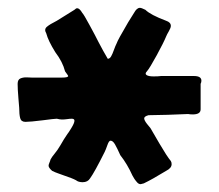

<svg xmlns="http://www.w3.org/2000/svg" viewBox="-20 -765 558 490"><path d="M318 -317Q305 -346 287 -369Q279 -387 273.5 -396.5Q268 -406 262 -406Q258 -406 254 -394.5Q250 -383 247 -377Q221 -325 210 -310Q204 -300 191 -300Q180 -300 174 -305Q165 -310 141 -318Q136 -320 128.5 -322.5Q121 -325 113 -329Q104 -337 104 -342Q104 -345 106 -349.5Q108 -354 109 -358Q112 -364 119.5 -373Q127 -382 134 -394Q143 -410 152 -423Q154 -425 162 -438Q170 -451 170 -457Q170 -462 163 -462Q158 -462 151.5 -461Q145 -460 138 -460Q133 -460 125 -462Q119 -462 89 -458Q57 -454 45 -454Q34 -454 31.5 -463.5Q29 -473 29 -490L27 -514Q25 -538 25 -551Q25 -562 32.5 -565Q40 -568 49 -567.5Q58 -567 61 -567H138Q154 -567 154 -571Q154 -572 151 -576Q148 -580 146 -583Q140 -607 121 -632Q103 -661 98 -680Q92 -690 99.5 -696.5Q107 -703 125 -712L170 -740Q174 -744 177 -744Q183 -744 190 -732Q194 -728 208 -702Q211 -697 214.5 -690Q218 -683 222 -676Q226 -668 231.5 -657.5Q237 -647 243 -636L255 -615Q260 -615 263.5 -621Q267 -627 270.5 -637Q274 -647 278 -655Q280 -662 307 -708Q311 -714 322 -732Q329 -745 337 -745Q341 -745 351 -740Q364 -727 404 -712Q416 -708 416 -699Q416 -694 411 -685.5Q406 -677 404 -672Q398 -657 380 -624Q362 -591 355 -583Q349 -577 354 -573.5Q359 -570 372 -570Q384 -570 391 -571H475Q494 -571 494 -559Q494 -555 492 -551V-486Q492 -473 472 -473Q465 -473 460 -474L408 -472L359 -471Q348 -468 348 -463Q348 -458 355 -449Q362 -440 364 -438Q368 -431 387 -398.5Q406 -366 416 -354Q418 -351 418 -346Q418 -336 404 -329Q368 -307 347 -297L339 -295Q334 -295 330 -299.5Q326 -304 323 -308.5Q320 -313 318 -317Z"/></svg>

Font: Barriecito
Style: Regular
Weight: 400
Designer: Pablo Cosgaya & Sergio Jiménez
Foundry: Pablo Cosgaya & Sergio Jiménez
Version: Version 1.001